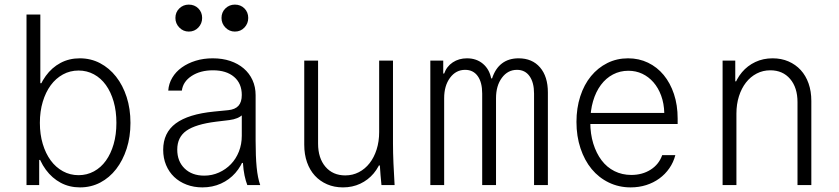

<svg xmlns="http://www.w3.org/2000/svg" viewBox="-20 -803 3640 833"><path d="M327 10Q375 10 415 -11Q455 -32 484 -69.5Q513 -107 529.5 -158Q546 -209 546 -270Q546 -331 529.5 -382Q513 -433 483.5 -470.5Q454 -508 414 -529Q374 -550 326 -550Q280 -550 242.5 -530Q205 -510 178.5 -473.5Q152 -437 137.5 -385.5Q123 -334 123 -270Q123 -207 137.5 -155Q152 -103 179 -66.5Q206 -30 243.5 -10Q281 10 327 10ZM321 -43Q284 -43 253 -60Q222 -77 200 -107Q178 -137 165.5 -178.5Q153 -220 153 -270Q153 -320 165.5 -361.5Q178 -403 200 -433Q222 -463 253 -480Q284 -497 321 -497Q357 -497 387.5 -480.5Q418 -464 439.5 -434Q461 -404 473 -362.5Q485 -321 485 -270Q485 -219 473 -177.5Q461 -136 439.5 -106Q418 -76 387.5 -59.5Q357 -43 321 -43ZM95 0H150V-109H158L138 -250L163 -442H155V-740H95Z M1029 -391Q1029 -360 1014.5 -344Q1000 -328 970 -325L909 -319Q797 -308 742.5 -267.5Q688 -227 688 -153Q688 -117 700.5 -87Q713 -57 735.5 -35.5Q758 -14 789.5 -2Q821 10 858 10Q902 10 938.5 -6.5Q975 -23 1001 -52.5Q1027 -82 1041.5 -123Q1056 -164 1056 -214L1004 -96H1034Q1036 -65 1041 -41.5Q1046 -18 1053 0H1109Q1098 -31 1093.5 -77.5Q1089 -124 1089 -193V-390Q1089 -426 1075.5 -455.5Q1062 -485 1037.5 -506Q1013 -527 979 -538.5Q945 -550 903 -550Q863 -550 829 -539.5Q795 -529 769 -510.5Q743 -492 727.5 -466Q712 -440 710 -410H769Q774 -449 811.5 -473.5Q849 -498 904 -498Q962 -498 995.5 -469.5Q1029 -441 1029 -391ZM1029 -327V-214Q1029 -177 1016.5 -145.5Q1004 -114 982 -91Q960 -68 930 -54.5Q900 -41 866 -41Q813 -41 781 -72Q749 -103 749 -154Q749 -208 789 -236Q829 -264 917 -275L975 -282Q1014 -287 1033 -306Q1052 -325 1052 -365ZM741 -725Q741 -701 758 -683.5Q775 -666 799 -666Q824 -666 840.5 -683.5Q857 -701 857 -725Q857 -750 840.5 -766.5Q824 -783 799 -783Q775 -783 758 -766.5Q741 -750 741 -725ZM941 -725Q941 -701 958 -683.5Q975 -666 999 -666Q1024 -666 1040.5 -683.5Q1057 -701 1057 -725Q1057 -750 1040.5 -766.5Q1024 -783 999 -783Q975 -783 958 -766.5Q941 -750 941 -725Z M1685 -180V-540H1625V-230Q1625 -189 1614 -154.5Q1603 -120 1583.5 -95Q1564 -70 1537 -56Q1510 -42 1478 -42Q1424 -42 1392 -79.5Q1360 -117 1360 -180V-540H1300V-175Q1300 -133 1312 -99Q1324 -65 1346 -41Q1368 -17 1399 -3.5Q1430 10 1468 10Q1509 10 1543 -6Q1577 -22 1601 -50.5Q1625 -79 1638.5 -120Q1652 -161 1652 -210L1598 -85H1628Q1629 -64 1631 -43Q1633 -22 1635 0H1692Q1689 -48 1687 -95Q1685 -142 1685 -180Z M1847 0H1907V-377Q1907 -431 1932.5 -465.5Q1958 -500 1998 -500Q2033 -500 2052.5 -473Q2072 -446 2072 -397V0H2132V-377Q2132 -431 2157.5 -465.5Q2183 -500 2223 -500Q2258 -500 2277.5 -472.5Q2297 -445 2297 -397V0H2357V-402Q2357 -471 2323 -510.5Q2289 -550 2230 -550Q2187 -550 2158 -528Q2129 -506 2115 -463H2111Q2103 -503 2075 -526.5Q2047 -550 2006 -550Q1971 -550 1944.5 -532.5Q1918 -515 1907 -484H1903V-540H1847Z M2522 -265H2920V-289Q2920 -347 2904 -395Q2888 -443 2859.5 -477.5Q2831 -512 2791.5 -531Q2752 -550 2705 -550Q2656 -550 2615 -529.5Q2574 -509 2544 -472.5Q2514 -436 2497.5 -385Q2481 -334 2481 -274Q2481 -212 2498.5 -159.5Q2516 -107 2547 -69.5Q2578 -32 2621.5 -11Q2665 10 2716 10Q2752 10 2783.5 0Q2815 -10 2840.5 -28.5Q2866 -47 2884 -73Q2902 -99 2910 -130H2853Q2839 -90 2803 -67Q2767 -44 2719 -44Q2679 -44 2646 -60.5Q2613 -77 2590 -107.5Q2567 -138 2554 -180Q2541 -222 2541 -273Q2541 -323 2553 -364Q2565 -405 2587 -434.5Q2609 -464 2639.5 -480Q2670 -496 2706 -496Q2739 -496 2766.5 -483Q2794 -470 2815 -446Q2836 -422 2848.5 -388Q2861 -354 2862 -313H2522Z M3115 0H3175V-310Q3175 -351 3186 -385.5Q3197 -420 3216.5 -445Q3236 -470 3263 -484Q3290 -498 3322 -498Q3376 -498 3408 -460.5Q3440 -423 3440 -360V0H3500V-365Q3500 -407 3488 -441Q3476 -475 3454 -499Q3432 -523 3401 -536.5Q3370 -550 3332 -550Q3291 -550 3257 -534Q3223 -518 3199 -489.5Q3175 -461 3161.5 -420.5Q3148 -380 3148 -330L3178 -450H3170V-540H3115Z"/></svg>

Font: CommitMonoV142 ExtLt
Style: Regular
Weight: 200
Monospace: yes
Designer: Eigil Nikolajsen
Foundry: Eigil Nikolajsen
Version: Version 1.142